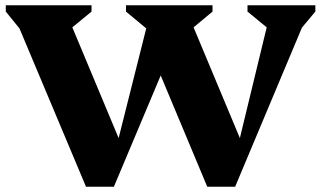

<svg xmlns="http://www.w3.org/2000/svg" viewBox="-20 -710 1221 730"><path d="M307 0 54 -602 2 -666V-690H328V-666L255 -606L431 -185L536 -602L459 -666V-690H788V-666L716 -606L892 -185L994 -606L921 -666V-690H1179V-666L1128 -605L874 0H768L591 -423L413 0Z"/></svg>

Font: Platypi ExtraBold
Style: Regular
Weight: 800
Designer: David Sargent
Foundry: Bolt Cutter Type
Version: Version 1.200; ttfautohint (v1.8.4.7-5d5b)